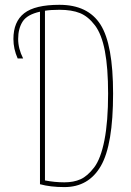

<svg xmlns="http://www.w3.org/2000/svg" viewBox="-20 -760 540 790"><path d="M54.7 -599.6Q54.7 -559.6 75.2 -519.5H52.7Q35.2 -558.6 35.2 -599.6Q35.2 -670.9 79.6 -705.6Q124 -740.2 224.6 -740.2Q341.8 -740.2 393.6 -658.7Q445.3 -577.1 445.3 -375Q445.3 -164.1 395 -77.1Q344.7 9.8 245.1 9.8Q187.5 9.8 144.5 -2V-711.9Q91.8 -700.2 73.2 -671.4Q54.7 -642.6 54.7 -599.6ZM165 -715.8V-17.6Q205.1 -9.8 245.1 -9.8Q283.2 -9.8 311.5 -22.5Q339.8 -35.2 367.2 -70.8Q394.5 -106.4 409.7 -183.1Q424.8 -259.8 424.8 -375Q424.8 -480.5 411.6 -549.8Q398.4 -619.1 370.6 -655.8Q342.8 -692.4 309.1 -706.1Q275.4 -719.7 224.6 -719.7Q188.5 -719.7 165 -715.8Z"/></svg>

Font: Mgen+ 1mn thin
Style: Regular
Weight: 100
Designer: [Source Han Sans]
Ryoko NISHIZUKA  (kana & ideographs); Paul D. Hunt (Latin, Greek & Cyrillic); Wenlong ZHANG  (bopomofo
Version: Version 1.059.20150602